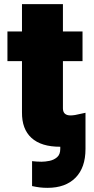

<svg xmlns="http://www.w3.org/2000/svg" viewBox="-20 -696 449 919"><path d="M375 -545.5V-403.4H281.2V-177.6Q281.2 -143.5 318.2 -143.5Q326 -143.5 339.8 -145.6L389.2 -156.2V17Q389.2 106.5 341.3 154.8Q293.3 203.1 207.4 203.1Q186.8 203.1 170.1 201Q153.4 198.9 133.5 194.6V75.3Q143.8 76.3 154.3 77.2Q164.8 78.1 179 78.1Q196 78.1 217 73.9Q237.9 69.6 253.2 56.5Q268.5 43.3 268.5 17V6.4Q177.6 6.7 130.9 -35.7Q84.2 -78.1 85.2 -159.1V-403.4H15.6V-545.5H85.2V-676.1H281.2V-545.5Z"/></svg>

Font: Inter UI Black
Style: Regular
Weight: 900
Designer: Rasmus Andersson
Foundry: rsms
Version: 3.2;8d6f07862